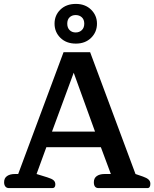

<svg xmlns="http://www.w3.org/2000/svg" viewBox="-20 -962 790 982"><path d="M259 -841Q259 -884 289 -913Q319 -942 368 -942Q416 -942 446 -912.5Q476 -883 476 -841Q476 -798 446 -768.5Q416 -739 368 -739Q319 -739 289 -768.5Q259 -798 259 -841ZM411 -841Q411 -862 398.5 -873.5Q386 -885 367 -885Q348 -885 336 -873.5Q324 -862 324 -841Q324 -820 336 -808Q348 -796 367 -796Q386 -796 398.5 -808Q411 -820 411 -841ZM1 -30Q1 -51 16 -61.5Q31 -72 56 -72H73L305 -695H441L673 -72L711 -59Q731 -52 740 -43.5Q749 -35 749 -22Q749 0 734 0H484Q460 0 460 -30Q460 -51 475 -61.5Q490 -72 515 -72H547L496 -209H217L167 -72L222 -55Q245 -48 254 -40Q263 -32 263 -19Q263 0 248 0H26Q14 0 7.5 -8Q1 -16 1 -30ZM466 -289 357 -590 246 -289Z"/></svg>

Font: Maitree Semibold
Style: Regular
Weight: 600
Designer: CadsonDemak Team
Foundry: CadsonDemak
Version: Version 1.000